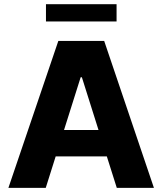

<svg xmlns="http://www.w3.org/2000/svg" viewBox="-20 -904 782 924"><path d="M20.5 0 260.7 -707H481.4L720.7 0H542L494.1 -151.4H248L200.2 0ZM454.1 -278.3 374 -532.2H368.2L288.1 -278.3ZM541 -800.8H201.2V-883.8H541Z"/></svg>

Font: Pretendard GOV ExtraBold
Style: Regular
Weight: 800
Designer: Base glyphs from Inter by Rasmus Andersson; Hangeul glyphs from Noto Sans CJK(Source Han Sans) by Jang Soo-young and Kan
Foundry: Kil Hyung-jin
Version: Version 1.309